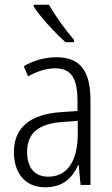

<svg xmlns="http://www.w3.org/2000/svg" viewBox="-20 -785 475 815"><path d="M188 -765H123V-757C152 -712 216 -643 258 -606H294V-616C259 -657 215 -716 188 -765ZM219 -542C170 -542 122 -528 81 -504L99 -461C141 -484 179 -495 214 -495C280 -495 309 -457 309 -355V-314L238 -309C110 -300 39 -245 39 -139C39 -55 83 10 172 10C248 10 287 -30 312 -85H314L322 0H364V-359C364 -485 320 -542 219 -542ZM244 -267 310 -272V-216C310 -105 268 -35 185 -35C129 -35 95 -71 95 -140C95 -219 143 -260 244 -267Z"/></svg>

Font: Noto Sans Hebrew Condensed Light
Style: Regular
Weight: 300
Width: 3
Designer: Monotype Design Team
Foundry: Monotype Imaging Inc.
Version: Version 2.004